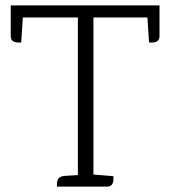

<svg xmlns="http://www.w3.org/2000/svg" viewBox="-20 -695 634 715"><path d="M20 -675H574V-560Q574 -533 535 -537L529 -630H328V-45L402 -39Q406 0 379 0H192Q192 0 192 -8Q192 -30 205 -36Q211 -39 220 -40L270 -43V-630H65L59 -537Q20 -533 20 -560Z"/></svg>

Font: Karma Light
Style: Regular
Weight: 300
Designer: Joana Correia
Foundry: Indian Type Foundry
Version: Version 1.202;PS 1.0;hotconv 1.0.78;makeotf.lib2.5.61930; tt